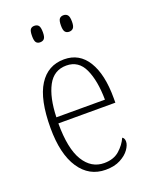

<svg xmlns="http://www.w3.org/2000/svg" viewBox="-141 -813 705 899"><g transform="rotate(-20 211.5 -364.0)"><path d="M228 10Q146 10 98.5 -61Q51 -132 51 -262Q51 -404 95 -473.5Q139 -543 220 -543Q296 -543 336.5 -477Q377 -411 377 -294V-270H93Q93 -144 130.5 -83Q168 -22 232 -22Q279 -22 308 -47.5Q337 -73 351 -105Q362 -99 362 -82Q362 -65 347 -43.5Q332 -22 302 -6Q272 10 228 10ZM336 -300Q335 -395 308 -453.5Q281 -512 220 -512Q158 -512 127.5 -455Q97 -398 94 -300ZM288 -656Q275 -656 268 -664.5Q261 -673 261 -696Q261 -721 268 -729.5Q275 -738 288 -738Q301 -738 308.5 -729.5Q316 -721 316 -696Q316 -673 308.5 -664.5Q301 -656 288 -656ZM143 -656Q130 -656 123.5 -664.5Q117 -673 117 -696Q117 -721 123.5 -729.5Q130 -738 143 -738Q157 -738 164 -729.5Q171 -721 171 -696Q171 -673 164 -664.5Q157 -656 143 -656Z"/></g></svg>

Font: Noto Serif Myanmar Condensed ExtraLight
Style: Regular
Weight: 200
Width: 3
Designer: Ben Mitchell and the Monotype Design Team
Foundry: Monotype Imaging Inc.
Version: Version 2.106; ttfautohint (v1.8.4.7-5d5b)